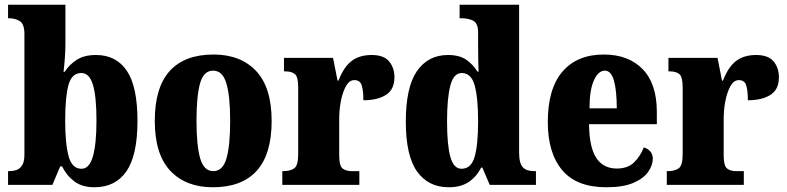

<svg xmlns="http://www.w3.org/2000/svg" viewBox="-20 -780 3320 810"><path d="M378 10Q327 10 294 -14.5Q261 -39 242 -78H234L201 0H14V-58H19Q34 -58 48.5 -62.5Q63 -67 73 -82Q83 -97 83 -127V-637Q83 -678 64 -690.5Q45 -703 17 -703H14V-760H256V-595Q256 -567 253.5 -533.5Q251 -500 248 -477H253Q272 -507 303.5 -527.5Q335 -548 385 -548Q470 -548 515 -481.5Q560 -415 560 -270Q560 -125 513.5 -57.5Q467 10 378 10ZM324 -68Q357 -68 372 -120.5Q387 -173 387 -272Q387 -373 372 -422.5Q357 -472 323 -472Q283 -472 269 -422Q255 -372 255 -271Q255 -173 269.5 -120.5Q284 -68 324 -68Z M878 10Q764 10 698.5 -59.5Q633 -129 633 -270Q633 -411 696 -480.5Q759 -550 881 -550Q995 -550 1060.5 -480.5Q1126 -411 1126 -270Q1126 -129 1063 -59.5Q1000 10 878 10ZM880 -58Q920 -58 935.5 -112Q951 -166 951 -270Q951 -375 935 -428.5Q919 -482 879 -482Q839 -482 824 -428.5Q809 -375 809 -270Q809 -166 824.5 -112Q840 -58 880 -58Z M1171 0V-58H1175Q1205 -58 1221.5 -70Q1238 -82 1238 -130V-411Q1238 -455 1224.5 -467Q1211 -479 1182 -479H1178V-536H1385L1404 -440H1408Q1430 -497 1463 -522.5Q1496 -548 1548 -548Q1599 -548 1621.5 -521Q1644 -494 1644 -454Q1644 -402 1608 -379.5Q1572 -357 1513 -357Q1513 -398 1506 -420Q1499 -442 1475 -442Q1454 -442 1440 -417.5Q1426 -393 1418.5 -355.5Q1411 -318 1411 -277V-125Q1411 -80 1425.5 -69Q1440 -58 1464 -58H1496V0Z M1873 10Q1787 10 1739.5 -56.5Q1692 -123 1692 -267Q1692 -412 1739 -480Q1786 -548 1870 -548Q1918 -548 1947 -528Q1976 -508 1994 -478H1999Q1998 -500 1997.5 -530.5Q1997 -561 1997 -590V-642Q1997 -682 1976.5 -692.5Q1956 -703 1927 -703H1919V-760H2170V-137Q2170 -91 2185.5 -74.5Q2201 -58 2233 -58H2241V0H2046L2015 -73H2010Q1990 -34 1957 -12Q1924 10 1873 10ZM1927 -68Q1968 -68 1982.5 -119Q1997 -170 1997 -269Q1997 -367 1982.5 -419.5Q1968 -472 1928 -472Q1894 -472 1880 -419.5Q1866 -367 1866 -268Q1866 -168 1880 -118Q1894 -68 1927 -68Z M2538 10Q2412 10 2351.5 -62.5Q2291 -135 2291 -265Q2291 -406 2353 -478Q2415 -550 2527 -550Q2631 -550 2691 -488.5Q2751 -427 2751 -308V-256H2465Q2466 -159 2495.5 -114Q2525 -69 2582 -69Q2628 -69 2654.5 -94.5Q2681 -120 2696 -158Q2712 -154 2723 -141.5Q2734 -129 2734 -111Q2734 -83 2714.5 -55Q2695 -27 2652 -8.5Q2609 10 2538 10ZM2582 -323Q2582 -398 2570 -440Q2558 -482 2532 -482Q2504 -482 2485.5 -441Q2467 -400 2467 -323Z M2793 0V-58H2797Q2827 -58 2843.5 -70Q2860 -82 2860 -130V-411Q2860 -455 2846.5 -467Q2833 -479 2804 -479H2800V-536H3007L3026 -440H3030Q3052 -497 3085 -522.5Q3118 -548 3170 -548Q3221 -548 3243.5 -521Q3266 -494 3266 -454Q3266 -402 3230 -379.5Q3194 -357 3135 -357Q3135 -398 3128 -420Q3121 -442 3097 -442Q3076 -442 3062 -417.5Q3048 -393 3040.5 -355.5Q3033 -318 3033 -277V-125Q3033 -80 3047.5 -69Q3062 -58 3086 -58H3118V0Z"/></svg>

Font: Noto Serif Tamil Condensed Black
Style: Italic
Weight: 900
Width: 3
Italic angle: -12°
Designer: Indian Type Foundry, Tom Grace, and the Monotype Design Team
Foundry: Monotype Imaging Inc.
Version: Version 2.003; ttfautohint (v1.8.4.7-5d5b)